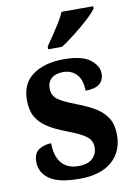

<svg xmlns="http://www.w3.org/2000/svg" viewBox="-87 -822 623 889"><g transform="rotate(-10 224.5 -378.0)"><path d="M215 10Q116 10 73 -21Q30 -52 30 -102Q30 -143 55.5 -159Q81 -175 113 -175Q113 -114 140.5 -81.5Q168 -49 218 -49Q265 -49 286.5 -70Q308 -91 308 -122Q308 -154 282.5 -173.5Q257 -193 196 -216Q142 -236 107 -258.5Q72 -281 54.5 -312Q37 -343 37 -391Q37 -470 92.5 -509Q148 -548 238 -548Q323 -548 361 -518.5Q399 -489 399 -453Q399 -387 312 -387Q312 -437 288 -463.5Q264 -490 224 -490Q189 -490 169.5 -473Q150 -456 150 -427Q150 -393 174 -374.5Q198 -356 262 -332Q312 -313 347 -291.5Q382 -270 401 -239Q420 -208 420 -160Q420 -82 367 -36Q314 10 215 10ZM175 -619Q189 -639 206.5 -665Q224 -691 240.5 -717.5Q257 -744 266 -766H415V-756Q407 -743 387 -723.5Q367 -704 341 -682Q315 -660 288.5 -640Q262 -620 240 -606H175Z"/></g></svg>

Font: Noto Serif Sinhala SemiCondensed
Style: Bold
Weight: 700
Width: 4
Designer: Jelle Bosma - Monotype Design Team
Foundry: Monotype Imaging Inc.
Version: Version 2.007; ttfautohint (v1.8.4.7-5d5b)